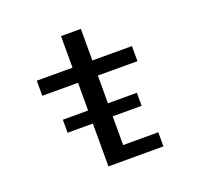

<svg xmlns="http://www.w3.org/2000/svg" viewBox="-117 -787 944 914"><g transform="rotate(-20 355.0 -330.0)"><path d="M154 -283H282V-423.5H101V-500H282V-660H382.5V-500H583V-423.5H382.5V-283H529V-217H382.5V-71.5H560.5V0H282V-217H154Z"/></g></svg>

Font: League Mono
Style: Regular
Weight: 400
Width: 6
Designer: Tyler Finck
Foundry: The League of Moveable Type / Tyler Finck
Version: Version 2.300;RELEASE